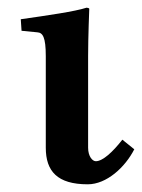

<svg xmlns="http://www.w3.org/2000/svg" viewBox="-20 -467 369 499"><path d="M99 -321V-83C99 -22 129 12 208 12C257 12 305 -32 329 -79L298 -104C273 -72 247 -48 229 -48C220 -48 209 -61 209 -83V-321C209 -371 212 -444 212 -444C212 -446 207 -447 205 -447C174 -437 104 -427 34 -417L36 -387L77 -383C91 -382 99 -371 99 -321Z"/></svg>

Font: Libertinus Serif Semibold
Style: Regular
Weight: 600
Designer: Philipp H. Poll, Khaled Hosny
Foundry: Caleb Maclennan
Version: Version 7.050;RELEASE